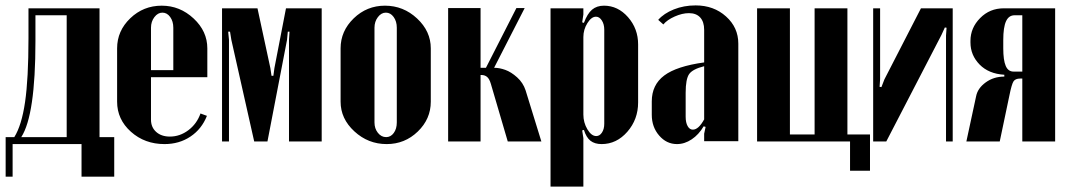

<svg xmlns="http://www.w3.org/2000/svg" viewBox="-20 -526 3974 714"><path d="M26.9 130.9H1V-16.1H33.2Q60.5 -59.6 73.2 -146.5Q85.9 -233.4 85.9 -383.8V-495.1H350.1V-16.1H404.8V130.9H283.2V9.8H26.9ZM59.1 -16.1H228V-469.2H111.8V-373Q111.8 -97.7 59.1 -16.1Z M415.5 -346.2Q415.5 -411.1 464.4 -458Q513.2 -504.9 581.5 -504.9Q648.9 -504.9 700 -457.3Q751 -409.7 751 -346.2V-238.8H541.5V-81.1Q541.5 -52.7 560.8 -35.4Q580.1 -18.1 611.8 -18.1Q648.9 -18.1 680.4 -41.7Q711.9 -65.4 725.6 -104L749.5 -95.2Q730 -45.9 688.2 -18.1Q646.5 9.8 591.8 9.8Q518.1 9.8 466.8 -36.1Q415.5 -82 415.5 -147.9ZM541.5 -265.1H624.5V-422.9Q624.5 -446.8 612.8 -462.9Q601.1 -479 584 -479Q566.9 -479 554.2 -462.4Q541.5 -445.8 541.5 -422.9Z M1176.3 -495.1V0H1054.7V-377.9L1056.6 -408.2H1050.3L1047.4 -377.9L974.6 0H925.3L840.3 -377.9L835.4 -408.2H828.6L831.5 -377.9V0H805.7V-495.1H937.5L985.4 -272.9L989.7 -244.1H996.6L1000.5 -272.9L1043.5 -495.1Z M1411.6 -504.9Q1480 -504.9 1531 -457.3Q1582 -409.7 1582 -346.2V-147.9Q1582 -83.5 1533.7 -36.9Q1485.4 9.8 1418 9.8Q1349.1 9.8 1297.9 -37.4Q1246.6 -84.5 1246.6 -147.9V-346.2Q1246.6 -410.6 1295.4 -457.8Q1344.2 -504.9 1411.6 -504.9ZM1372.6 -422.9V-70.8Q1372.6 -47.9 1385.3 -32Q1397.9 -16.1 1416 -16.1Q1433.1 -16.1 1444.3 -31.5Q1455.6 -46.9 1455.6 -70.8V-422.9Q1455.6 -446.8 1443.8 -462.9Q1432.1 -479 1415 -479Q1397.9 -479 1385.3 -462.4Q1372.6 -445.8 1372.6 -422.9Z M1868.2 0 1805.2 -214.8Q1799.8 -232.9 1791.3 -240Q1782.7 -247.1 1770.5 -247.1H1767.1V0H1646.5V-496.1H1767.1V-273.9H1787.1L1900.4 -496.1H1931.2L1817.4 -273.9H1818.4Q1837.4 -273.9 1859.1 -266.1Q1880.9 -258.3 1903.1 -238.3Q1925.3 -218.3 1934.6 -189.9L1993.2 0Z M2149.4 -472.2 2145 -442.9 2151.4 -440.9Q2164.1 -475.1 2181.6 -490Q2199.2 -504.9 2226.1 -504.9Q2277.8 -504.9 2315.4 -462.2Q2353 -419.4 2353 -360.8V-145Q2353 -82 2313 -36.1Q2272.9 9.8 2217.3 9.8Q2191.9 9.8 2176 -2.4Q2160.2 -14.6 2151.4 -43L2145 -41L2149.4 -12.2V168H2027.3V-495.1H2149.4ZM2149.4 -100.1Q2149.4 -70.3 2164.3 -45.2Q2179.2 -20 2197.3 -20Q2210 -20 2218.5 -33Q2227.1 -45.9 2227.1 -65.9V-416Q2227.1 -436 2218 -450Q2209 -463.9 2196.3 -463.9Q2179.2 -463.9 2164.3 -439.9Q2149.4 -416 2149.4 -388.2Z M2403.8 -99.1V-148.9Q2403.8 -210.4 2450 -245.1Q2496.1 -279.8 2598.6 -293.9V-415Q2598.6 -444.8 2584 -460.9Q2569.3 -477.1 2542 -477.1Q2517.1 -477.1 2489 -464.6Q2460.9 -452.1 2446.8 -435.1L2427.7 -452.1Q2448.7 -476.1 2485.8 -491Q2522.9 -505.9 2566.9 -505.9Q2634.3 -505.9 2679.9 -464.8Q2725.6 -423.8 2725.6 -363.8V-1H2598.6V-28.8L2604 -54.2L2596.7 -56.2Q2578.6 -25.4 2552.2 -7.8Q2525.9 9.8 2497.6 9.8Q2458.5 9.8 2431.2 -22Q2403.8 -53.7 2403.8 -99.1ZM2556.6 -43.9Q2577.6 -43.9 2598.6 -82V-279.8Q2555.7 -269 2542.7 -250.5Q2529.8 -231.9 2529.8 -181.2V-91.8Q2529.8 -70.3 2537.1 -57.1Q2544.4 -43.9 2556.6 -43.9Z M2795.4 0V-495.1H2917.5V-25.9H3009.3V-495.1H3131.3V-25.9H3215.3V108.9H3141.1V0Z M3404.8 -495.1H3522.9V0H3498V-394L3500 -422.9L3493.7 -423.8L3481 -396L3275.9 0H3227.1V-495.1H3252.9V-231.9L3251 -203.1L3257.8 -202.1L3269 -231Z M3903.8 -495.1V0H3781.7V-233.9H3773.9Q3755.9 -233.9 3749 -223.4Q3742.2 -212.9 3733.9 -171.9L3697.8 0H3573.7L3609.9 -168Q3615.7 -197.8 3645.5 -219.5Q3675.3 -241.2 3714.8 -241.2V-248Q3656.7 -251.5 3622.8 -286.1Q3588.9 -320.8 3588.9 -368.2V-374Q3588.9 -422.4 3624.8 -458.7Q3660.6 -495.1 3712.9 -495.1ZM3710.9 -346.2Q3710.9 -302.2 3720 -281Q3729 -259.8 3749 -259.8H3781.7V-469.2H3752.9Q3731.4 -469.2 3721.2 -447Q3710.9 -424.8 3710.9 -377Z"/></svg>

Font: Moniqa Black Heading
Style: Regular
Weight: 900
Designer: Rajesh Rajput
Foundry: Rajesh Rajput
Version: Version 1.000